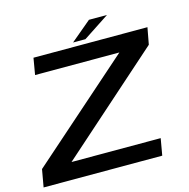

<svg xmlns="http://www.w3.org/2000/svg" viewBox="-124 -903 998 1013"><g transform="rotate(-15 375.0 -396.0)"><path d="M-9.5 0H638.5L654.5 -91.5H167.5L721.5 -583.5L738.5 -675H116L100.5 -584.5H561L7.5 -96ZM338.5 -698.5H406L549 -792.5H450.5Z"/></g></svg>

Font: Anybody Expanded Medium
Style: Italic
Weight: 500
Width: 7
Italic angle: -10°
Version: Version 1.113;gftools[0.9.25]